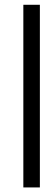

<svg xmlns="http://www.w3.org/2000/svg" viewBox="-20 -612 188 811"><path d="M148.4 179.7H78.6V-591.8H148.4Z"/></svg>

Font: Meera
Style: Regular
Weight: 400
Designer: Hussain KH and Suresh P for Swathanthra Malayalam Computing (SMC)
Version: 7.0.0+20160512